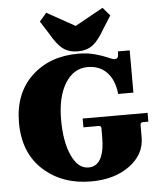

<svg xmlns="http://www.w3.org/2000/svg" viewBox="-58 -915 828 978"><g transform="rotate(-5 355.5 -426.0)"><path d="M219 -759 179 -822 215 -864 359 -784 503 -864 539 -822 499 -759Q465 -699 434.5 -676.5Q404 -654 359 -654Q314 -654 283.5 -676.5Q253 -699 219 -759ZM369 12Q221 12 124.5 -76Q28 -164 28 -318Q28 -467 120 -554.5Q212 -642 359 -642Q406 -642 445.5 -631Q485 -620 509 -609Q533 -598 542 -598Q560 -598 561 -619L562 -636H622V-420H544Q537 -491 499.5 -530.5Q462 -570 401 -570Q329 -570 286 -500.5Q243 -431 243 -314Q243 -201 275.5 -130.5Q308 -60 361 -60Q444 -60 444 -210V-254Q444 -266 430 -266H353V-311H685V-266H658Q644 -266 644 -252V-190Q644 -102 566 -45Q488 12 369 12Z"/></g></svg>

Font: Arapey Black
Style: Regular
Weight: 900
Designer: Eduardo Rodriguez Tunni
Foundry: Eduardo Rodriguez Tunni
Version: Version 4.000